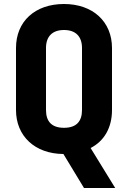

<svg xmlns="http://www.w3.org/2000/svg" viewBox="-20 -760 640 960"><path d="M433 -20C502 -55 540 -123 540 -210V-520C540 -652 444 -740 300 -740C155 -740 60 -653 60 -520V-210C60 -80 154 9 297 10L400 180H556ZM390 -210C390 -153 362 -121 300 -121C238 -121 210 -153 210 -210V-520C210 -578 242 -610 300 -610C358 -610 390 -578 390 -520Z"/></svg>

Font: Tekne LDO ExtraBold
Style: Regular
Weight: 800
Monospace: yes
Designer: Alessio Laiso, Mario Rullo, Paolo Rosset
Foundry: Alessio Laiso
Version: Version 1.000;hotconv 1.0.109;makeotfexe 2.5.65596